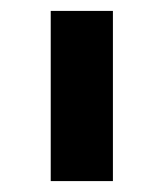

<svg xmlns="http://www.w3.org/2000/svg" viewBox="-20 -760 300 352"><path d="M187 -428H73V-740H187Z"/></svg>

Font: IBM Plex Sans SemiBold
Style: Regular
Weight: 600
Designer: Mike Abbink, Paul van der Laan, Pieter van Rosmalen
Foundry: Bold Monday
Version: Version 3.201